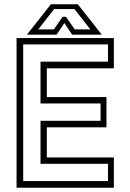

<svg xmlns="http://www.w3.org/2000/svg" viewBox="-20 -878 610 898"><path d="M57.5 0V-700H512.5V-558.5H199V-424H478V-282.5H199V-141.5H512.5V0ZM88.5 -31H485V-112H169.5V-313H450.5V-394H169.5V-589.5H485V-670.5H88.5ZM218 -858H344L456 -716H317.5L281 -770L244.5 -716H106ZM233 -835.5 159 -740.5H232L272.5 -799.5H288.5L329.5 -740.5H402.5L328.5 -835.5Z"/></svg>

Font: Tourney Thin Light
Style: Regular
Weight: 300
Version: Version 1.015